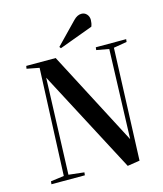

<svg xmlns="http://www.w3.org/2000/svg" viewBox="-137 -1048 984 1160"><g transform="rotate(-15 355.5 -468.0)"><path d="M572 -140 591 -699 513 -713 515 -730H705L703 -713L620 -699L593 0L516 12L178 -630L156 -29L253 -18L251 0H42L44 -18L127 -29L155 -698L77 -713L80 -730H264ZM433 -923Q457 -948 483 -948Q503 -948 516 -933.5Q529 -919 529 -898Q529 -889 527 -877.5Q525 -866 521 -857L310 -779L303 -789Z"/></g></svg>

Font: Literata 72pt SemiBold
Style: Italic
Weight: 600
Italic angle: -2°
Designer: Latin by Veronika Burian and Jose Scaglione. Greek by Irene Vlachou. Cyrillic by Vera Evstafieva
Foundry: TypeTogether
Version: Version 3.002